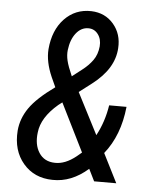

<svg xmlns="http://www.w3.org/2000/svg" viewBox="-53 -764 637 818"><g transform="rotate(5 266.0 -355.5)"><path d="M36.1 -187Q40.5 -238.8 72 -284.4Q103.5 -330.1 179.7 -384.8L160.6 -426.8Q132.8 -490.2 136.7 -543.9Q143.6 -626 189.9 -674.6Q236.3 -723.1 304.7 -721.2Q363.8 -719.2 399.9 -677Q436 -634.8 432.1 -574.2Q427.2 -485.4 334.5 -414.6L280.8 -373.5L371.6 -196.8Q403.8 -256.3 415 -328.1H489.3Q476.6 -204.6 411.6 -124L474.1 0H379.4L354 -51.3Q282.7 11.2 202.1 9.3Q123.5 8.3 76.7 -46.6Q29.8 -101.6 36.1 -187ZM205.6 -64Q249.5 -62.5 296.4 -100.1L317.4 -117.7L215.3 -323.2L198.7 -310.5Q128.9 -251 122.1 -187Q115.2 -134.3 137.7 -99.6Q160.2 -64.9 205.6 -64ZM218.8 -547.4Q216.3 -525.9 221.9 -502.2Q227.5 -478.5 245.6 -437.5L287.1 -469.7Q314 -490.2 331.8 -514.9Q349.6 -539.6 353 -574.7Q355.5 -606 339.8 -626.7Q324.2 -647.5 298.3 -647.5Q267.6 -647.5 245.8 -619.9Q224.1 -592.3 218.8 -547.4Z"/></g></svg>

Font: TypoPRO Roboto
Style: Italic
Weight: 400
Italic angle: -12°
Designer: Google
Version: Version 2.136; 2016